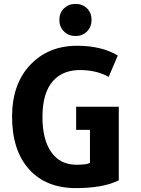

<svg xmlns="http://www.w3.org/2000/svg" viewBox="-20 -946 723 986"><path d="M590 -20Q510 20 370 20Q216 20 129 -77Q42 -174 42 -347Q42 -514 135 -612.5Q228 -711 376 -711Q501 -711 585 -661L538 -551Q485 -582 407 -586Q306 -591 252 -530Q198 -469 198 -345Q198 -229 243.5 -164.5Q289 -100 372 -100Q424 -100 442 -109V-279H371V-398H590ZM426.5 -784Q403 -761 368 -761Q333 -761 309 -784Q285 -807 285 -844Q285 -881 309 -903.5Q333 -926 368 -926Q403 -926 426.5 -903.5Q450 -881 450 -844Q450 -807 426.5 -784Z"/></svg>

Font: Repo
Style: Bold
Weight: 700
Designer: Stefan Peev
Foundry: Context Ltd
Version: Version 001.000